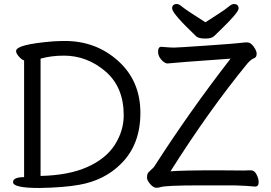

<svg xmlns="http://www.w3.org/2000/svg" viewBox="-20 -922 1350 956"><path d="M182 -46Q322 -49 415 -90.5Q508 -132 552 -201.5Q596 -271 596 -348Q596 -489 504.5 -567Q413 -645 298 -645Q235 -645 182 -630ZM176 14Q45 14 45 -15Q45 -40 100 -40V-621Q89 -624 74.5 -640Q60 -656 60 -668Q60 -701 244 -716Q277 -718 303 -718Q458 -718 568.5 -618.5Q679 -519 679 -360Q679 -201 582 -106Q500 -24 375 -2Q298 12 176 14ZM758 13Q744 13 728 -5.5Q712 -24 712 -37Q712 -49 714.5 -56Q717 -63 730 -74.5Q743 -86 747 -91Q924 -367 1128 -630Q845 -610 814 -606Q800 -606 783.5 -624.5Q767 -643 767 -664Q767 -689 783 -689Q827 -685 846 -685Q864 -685 1008 -695Q1152 -705 1174.5 -708Q1197 -711 1211 -711Q1228 -711 1243 -690Q1258 -669 1258 -655Q1258 -638 1247 -633Q1231 -628 1212 -606Q1018 -369 829 -69Q890 -74 1064 -74L1192 -73Q1214 -73 1229 -74Q1247 -74 1257.5 -53Q1268 -32 1268 -15Q1268 7 1250 7Q1212 3 1147 1H982Q803 1 778 10Q769 13 758 13ZM1003 -730Q971 -730 958 -740Q837 -855 837 -880Q837 -902 861 -902Q871 -902 887 -888.5Q903 -875 937 -853.5Q971 -832 1003 -811Q1035 -832 1068.5 -853.5Q1102 -875 1118 -888.5Q1134 -902 1144 -902Q1168 -902 1168 -880Q1168 -860 1080 -775Q1060 -756 1047 -743Q1034 -730 1003 -730Z"/></svg>

Font: LXGW WenKai Lite Medium
Style: Regular
Weight: 500
Designer: LXGW / Fontworks Inc.
Foundry: LXGW / Fontworks Inc.
Version: Version 1.511; March 25, 2025